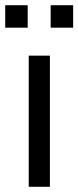

<svg xmlns="http://www.w3.org/2000/svg" viewBox="-26 -715 300 735"><path d="M84 0V-502H165V0ZM168 -609V-695H254V-609ZM-6 -609V-695H80V-609Z"/></svg>

Font: Mulish
Style: Regular
Weight: 400
Designer: Vernon Adams
Foundry: Vernon Adams
Version: Version 3.603; ttfautohint (v1.8.3)